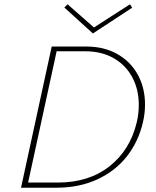

<svg xmlns="http://www.w3.org/2000/svg" viewBox="-20 -875 725 895"><path d="M413 -719 280 -840 295 -855 418 -747 586 -855 596 -839ZM656 -388Q656 -345 646 -304Q625 -214 571 -145.5Q517 -77 433 -38.5Q349 0 243 0H78L221 -658H384Q465 -658 527 -623Q589 -588 622.5 -526.5Q656 -465 656 -388ZM627 -386Q627 -458 596.5 -515Q566 -572 509.5 -604Q453 -636 378 -636H244L111 -24H249Q394 -24 490 -99.5Q586 -175 617 -303Q627 -344 627 -386Z"/></svg>

Font: Ysabeau Infant Extralight
Style: Italic
Weight: 200
Italic angle: -12°
Designer: Christian Thalmann (Catharsis Fonts)
Version: Version 0.003